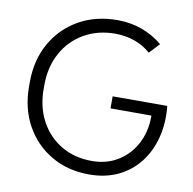

<svg xmlns="http://www.w3.org/2000/svg" viewBox="-81 -797 899 893"><g transform="rotate(10 368.5 -350.0)"><path d="M397 15Q296 15 218 -30.5Q140 -76 95.5 -156Q51 -236 51 -341V-358Q51 -464 96 -544Q141 -624 220.5 -669.5Q300 -715 404 -715Q465 -715 519 -695.5Q573 -676 617 -639L572 -591Q537 -622 493.5 -636.5Q450 -651 404 -651Q321 -651 256.5 -613.5Q192 -576 156 -510Q120 -444 120 -358V-341Q120 -255 155.5 -189Q191 -123 254 -86Q317 -49 398 -49Q456 -49 501.5 -71Q547 -93 578.5 -131.5Q610 -170 624.5 -220.5Q639 -271 634 -327L663 -305H442V-362H700Q708 -282 690.5 -213.5Q673 -145 633 -93.5Q593 -42 533 -13.5Q473 15 397 15Z"/></g></svg>

Font: SUSE Light
Style: Regular
Weight: 300
Designer: Rene Bieder
Foundry: SUSE
Version: Version 1.000